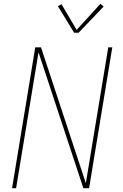

<svg xmlns="http://www.w3.org/2000/svg" viewBox="-20 -982 640 1002"><path d="M43 0 164 -735H194L428 -26L545 -735H566L445 0H415L181 -709L64 0ZM367 -811 282 -950 301 -960 380 -826 504 -962 521 -948 390 -811Z"/></svg>

Font: Iosevka Curly Thin Extended
Style: Italic
Weight: 100
Width: 7
Italic angle: -9°
Monospace: yes
Designer: Belleve Invis
Foundry: Belleve Invis
Version: Version 11.1.0; ttfautohint (v1.8.3)